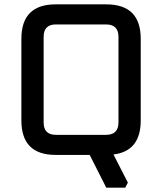

<svg xmlns="http://www.w3.org/2000/svg" viewBox="-20 -710 742 880"><path d="M78 -158V-532Q78 -690 235 -690H467Q625 -690 625 -532V-158Q625 -17 500 -2L566 127L554 150H467L391 0H235Q78 0 78 -158ZM180 -149Q180 -92 236 -92H466Q523 -92 523 -149V-541Q523 -598 466 -598H236Q180 -598 180 -541Z"/></svg>

Font: Oxanium Medium
Style: Regular
Weight: 500
Designer: Severin Meyer
Version: Version 1.001